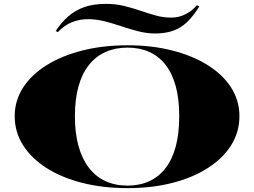

<svg xmlns="http://www.w3.org/2000/svg" viewBox="-20 -957 1313 992"><path d="M639 -723Q765 -723 870.5 -696Q976 -669 1054 -620Q1132 -571 1174.5 -504Q1217 -437 1217 -357Q1217 -275 1174.5 -207Q1132 -139 1054 -89Q976 -39 870.5 -12Q765 15 639 15Q512 15 405.5 -12Q299 -39 220.5 -89Q142 -139 99 -207Q56 -275 56 -357Q56 -437 99 -504Q142 -571 220.5 -620Q299 -669 405.5 -696Q512 -723 639 -723ZM639 -711Q576 -711 525.5 -688.5Q475 -666 439.5 -621.5Q404 -577 385.5 -510.5Q367 -444 367 -357Q367 -269 385.5 -202.5Q404 -136 439.5 -90Q475 -44 525.5 -21Q576 2 639 2Q701 2 750.5 -20.5Q800 -43 835 -88Q870 -133 888 -200Q906 -267 906 -357Q906 -445 888 -511.5Q870 -578 835 -622.5Q800 -667 750.5 -689Q701 -711 639 -711ZM781 -784Q739 -784 695.5 -795Q652 -806 608 -821Q564 -836 520.5 -847Q477 -858 435 -858Q390 -858 351 -842Q312 -826 279 -791L268 -797Q296 -840 331.5 -871.5Q367 -903 414.5 -920Q462 -937 527 -937Q577 -937 620.5 -926.5Q664 -916 704.5 -902Q745 -888 784.5 -877Q824 -866 865 -866Q904 -866 938.5 -883.5Q973 -901 997 -930L1010 -924Q979 -874 946.5 -843Q914 -812 874 -798Q834 -784 781 -784Z"/></svg>

Font: Kalnia Expanded Medium
Style: Regular
Weight: 500
Width: 7
Designer: Frida Medrano
Foundry: Frida Medrano
Version: Version 1.105